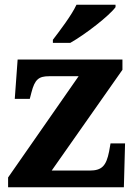

<svg xmlns="http://www.w3.org/2000/svg" viewBox="-20 -786 572 806"><path d="M202 -619V-606H275C339 -642 440 -721 465 -756V-766H301C280 -721 231 -657 202 -619ZM14 0H500L505 -184H444L438 -150C426 -90 408 -70 356 -70H197L494 -493V-536H54L42 -371H105L112 -398C126 -452 142 -466 186 -466H310L14 -41Z"/></svg>

Font: Noto Serif Hentaigana Bold
Style: Regular
Weight: 700
Designer: Kazuhiro Yamada
Foundry: nipponia
Version: Version 1.000